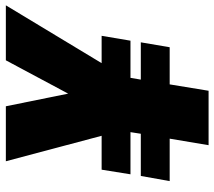

<svg xmlns="http://www.w3.org/2000/svg" viewBox="-60 -708 768 689"><g transform="rotate(-90 324.5 -364.0)"><path d="M287.1 -727.5 332.5 -503.9 452.1 -727.5H649.4L441.9 -383.8H540L522.5 -280.3H389.2L382.8 -243.2H516.6L499 -139.6H365.7L342.8 0H147.5L170.9 -139.6H18.6L37.1 -243.2H188.5L194.3 -280.3H43L59.6 -383.8H181.2L89.8 -727.5Z"/></g></svg>

Font: Inter Black
Style: Italic
Weight: 900
Italic angle: -9.39999°
Designer: Rasmus Andersson
Foundry: rsms
Version: Version 4.000;git-a52131595